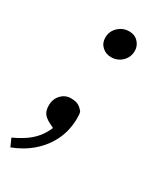

<svg xmlns="http://www.w3.org/2000/svg" viewBox="-184 -529 650 767"><g transform="rotate(30 141.0 -145.5)"><path d="M-2 174 -18 138Q19 121 44 102.5Q69 84 86.5 59Q104 34 115 0L131 34L87 12Q65 1 56 -12.5Q47 -26 47 -48Q47 -78 65.5 -97.5Q84 -117 110 -117Q130 -117 143 -111Q156 -105 168 -89Q170 -82 170.5 -75.5Q171 -69 171 -61Q171 -5 149 41Q127 87 88 121Q49 155 -2 174ZM166 -339Q141 -339 124 -355Q107 -371 107 -396Q107 -416 117 -431.5Q127 -447 143 -456Q159 -465 178 -465Q204 -465 220 -448Q236 -431 236 -408Q236 -388 226.5 -372.5Q217 -357 201 -348Q185 -339 166 -339Z"/></g></svg>

Font: Source Serif 4
Style: Italic
Weight: 400
Italic angle: -12°
Designer: Frank Grießhammer
Foundry: Adobe Systems Incorporated
Version: Version 4.004;hotconv 1.0.116;makeotfexe 2.5.65601